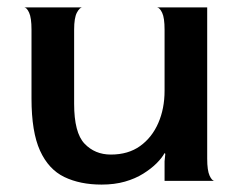

<svg xmlns="http://www.w3.org/2000/svg" viewBox="-20 -488 639 518"><path d="M254 10Q196 10 153.5 -10.5Q111 -31 88 -81.5Q65 -132 65 -222V-408Q65 -440 58.5 -454Q52 -468 45 -468H202Q195 -468 187.5 -454Q180 -440 180 -408V-208Q180 -130 208 -100.5Q236 -71 279 -71Q326 -71 358 -94Q390 -117 407 -156Q424 -195 424 -243V-408Q424 -440 417.5 -453.5Q411 -467 404 -468H539V-60Q539 -28 545.5 -14Q552 0 559 0H424V-53L426 -73L424 -75Q417 -62 402.5 -47.5Q388 -33 366.5 -19.5Q345 -6 317 2Q289 10 254 10Z"/></svg>

Font: Red Rose Medium
Style: Regular
Weight: 500
Designer: Jaikishan Patel
Version: Version 2.000